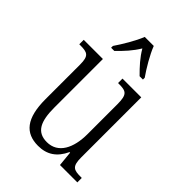

<svg xmlns="http://www.w3.org/2000/svg" viewBox="-226 -867 977 977"><g transform="rotate(45 263.0 -378.0)"><path d="M143 -619V-606H166C202 -641 232 -673 258 -716C283 -673 313 -641 348 -606H372V-619C345 -657 307 -721 290 -766H225C208 -721 169 -657 143 -619ZM233 10C296 10 340 -19 369 -81H373L381 0H506V-32H499C449 -32 430 -38 430 -104V-536H295V-504H300C352 -504 369 -497 369 -426V-210C369 -111 332 -35 251 -35C178 -35 154 -88 154 -186V-536H16V-504H23C74 -504 92 -497 92 -434V-185C92 -47 141 10 233 10Z"/></g></svg>

Font: Noto Serif Georgian Condensed Light
Style: Regular
Weight: 300
Width: 3
Designer: Monotype Design Team, Akaki Razmadze
Foundry: Google LLC
Version: Version 2.003